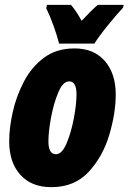

<svg xmlns="http://www.w3.org/2000/svg" viewBox="-20 -763 531 793"><path d="M192 10Q288 10 346.5 -53.5Q405 -117 431.5 -206.5Q458 -296 458 -373Q458 -459 413 -511Q368 -563 288 -563Q213 -563 161.5 -524.5Q110 -486 78.5 -425.5Q47 -365 32.5 -299.5Q18 -234 18 -180Q18 -92 64 -41Q110 10 192 10ZM211 -126Q180 -126 180 -179Q180 -220 191 -278.5Q202 -337 221 -382Q240 -427 266 -427Q296 -427 296 -373Q296 -333 285 -274.5Q274 -216 255 -171Q236 -126 211 -126ZM224 -583H370Q387 -611 425.5 -658.5Q464 -706 488 -731L491 -743H384Q361 -724 317 -677Q295 -718 273 -743H174L171 -729Q187 -696 201.5 -655.5Q216 -615 224 -583Z"/></svg>

Font: Noto Sans Display Condensed Black
Style: Italic
Weight: 900
Width: 3
Italic angle: -192°
Designer: Monotype Design Team
Foundry: Monotype Imaging Inc.
Version: Version 1.900